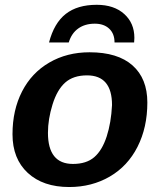

<svg xmlns="http://www.w3.org/2000/svg" viewBox="-20 -750 651 780"><path d="M578.6 -333.5Q578.6 -232.4 538.8 -153.8Q499 -75.2 426 -32.7Q353 9.8 261.2 9.8Q154.8 9.8 92.8 -47.6Q30.8 -105 30.8 -204.6Q30.8 -302.7 69.6 -378.4Q108.4 -454.1 180.2 -495.8Q252 -537.6 343.8 -537.6Q458.5 -537.6 518.6 -484.1Q578.6 -430.7 578.6 -333.5ZM435.1 -323.2Q435.1 -443.8 333.5 -443.8Q277.8 -443.8 244.9 -414.6Q211.9 -385.3 193.4 -325.4Q174.8 -265.6 174.8 -210.4Q174.8 -84 276.4 -84Q331.1 -84 363 -111.6Q395 -139.2 413.3 -195.3Q431.6 -251.5 435.1 -323.2ZM373 -730.5Q442.9 -730.5 484.4 -693.4Q525.9 -656.2 525.9 -596.2L524.9 -577.6H445.3Q445.3 -613.3 423.6 -633.5Q401.9 -653.8 365.2 -653.8Q325.2 -653.8 297.9 -634.3Q270.5 -614.7 259.3 -577.6H179.2Q199.7 -656.2 247.1 -693.4Q294.4 -730.5 373 -730.5Z"/></svg>

Font: Liberation Sans
Style: Bold Italic
Weight: 700
Italic angle: -12°
Designer: Steve Matteson
Foundry: Ascender Corporation
Version: Version 2.1.5